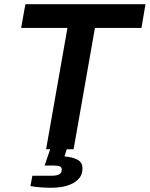

<svg xmlns="http://www.w3.org/2000/svg" viewBox="-20 -706 708 908"><path d="M198 0 299 -574H80L100 -686H668L649 -574H429L328 0ZM224 182Q199 182 172.5 180Q146 178 124 174L133 125H224Q247 125 259.5 119Q272 113 272 95Q272 86 264 81.5Q256 77 235 77H191L221 -11H299L285 34Q320 36 345 48.5Q370 61 370 90Q370 119 354.5 137Q339 155 316 165Q293 175 268 178.5Q243 182 224 182Z"/></svg>

Font: Archivo Variable SemiBold
Style: Italic
Weight: 600
Italic angle: -10°
Designer: Hector Gatti
Foundry: Omnibus-Type
Version: Version 2.001